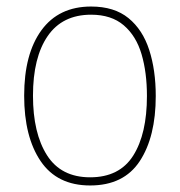

<svg xmlns="http://www.w3.org/2000/svg" viewBox="-20 -651 552 588"><path d="M457 -357Q457 -232 408 -157.5Q359 -83 256 -83Q155 -83 104.5 -157.5Q54 -232 54 -358Q54 -486 107 -558.5Q160 -631 259 -631Q330 -631 373.5 -595.5Q417 -560 437 -498Q457 -436 457 -357ZM81 -358Q81 -243 124 -175.5Q167 -108 256 -108Q346 -108 388 -174.5Q430 -241 430 -357Q430 -429 413.5 -485Q397 -541 359 -573.5Q321 -606 259 -606Q171 -606 126 -540.5Q81 -475 81 -358Z"/></svg>

Font: Noto Sans Telugu UI SemiCondensed Thin
Style: Regular
Weight: 100
Width: 4
Designer: Jelle Bosma - Monotype Design Team
Foundry: Monotype Imaging Inc.
Version: Version 2.005; ttfautohint (v1.8.4.7-5d5b)